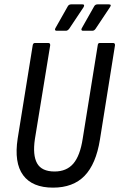

<svg xmlns="http://www.w3.org/2000/svg" viewBox="-20 -852 547 880"><path d="M223 8Q128 8 86 -49Q44 -106 61 -217L130 -645Q132 -655 140 -655H201Q211 -655 210 -644L140 -215Q129 -141 150 -103.5Q171 -66 230 -66Q285 -66 316 -102Q347 -138 359 -216L428 -645Q429 -655 437 -655H498Q508 -655 507 -644L438 -212Q420 -100 367.5 -46Q315 8 223 8ZM239 -711Q234 -711 232.5 -714.5Q231 -718 234 -723L290 -822Q295 -832 306 -832H358Q370 -832 363 -819L297 -720Q290 -711 282 -711ZM360 -711Q355 -711 353.5 -714.5Q352 -718 355 -723L411 -822Q416 -832 427 -832H479Q493 -832 484 -819L418 -720Q412 -711 403 -711Z"/></svg>

Font: Sofia Sans Condensed Medium
Style: Italic
Weight: 500
Italic angle: -9°
Designer: Botio Nikoltchev, Ani Petrova
Foundry: lettersoup
Version: Version 4.101; ttfautohint (v1.8.4.7-5d5b)